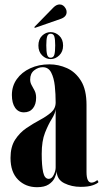

<svg xmlns="http://www.w3.org/2000/svg" viewBox="-20 -808 456 840"><path d="M142 11Q92 11 59 -22Q26 -55 26 -117Q26 -165.5 46 -196.5Q66 -227.5 95.5 -247.5Q125 -267.5 154.5 -283.2Q184 -299 203.8 -316.2Q223.5 -333.5 223.5 -360Q223.5 -396.5 219.8 -431.8Q216 -467 204 -490.5Q192 -514 167 -514Q147 -514 129.5 -500.2Q112 -486.5 112 -460Q112 -446.5 118.5 -435.2Q125 -424 131.5 -411.2Q138 -398.5 138 -380Q138 -351.5 124 -334Q110 -316.5 84.5 -316.5Q60 -316.5 46 -336.8Q32 -357 32 -392.5Q32 -431.5 53.5 -461.8Q75 -492 112.2 -509.2Q149.5 -526.5 196 -526.5Q236 -526.5 273.2 -509.8Q310.5 -493 334.5 -454.2Q358.5 -415.5 358.5 -349V-55.5Q358.5 -9 380.5 -9Q387 -9 394.5 -12.8Q402 -16.5 405.5 -20.5L411 -11.5Q406.5 -5 386.8 2.2Q367 9.5 333 9.5Q293.5 9.5 261.2 -6.5Q229 -22.5 228 -59Q226.5 -45.5 218.8 -29.2Q211 -13 192.8 -1Q174.5 11 142 11ZM193.5 -25.5Q206.5 -25.5 215 -42.8Q223.5 -60 223.5 -75V-331Q222 -312.5 206.8 -288.2Q191.5 -264 177 -227.5Q162.5 -191 162.5 -135Q162.5 -83.5 168.8 -54.5Q175 -25.5 193.5 -25.5ZM201.5 -549.5Q180.5 -549.5 164.2 -565.8Q148 -582 148 -608.5Q148 -636 164.2 -651.8Q180.5 -667.5 201.5 -667.5Q222.5 -667.5 239.2 -651.8Q256 -636 256 -608.5Q256 -582 239.2 -565.8Q222.5 -549.5 201.5 -549.5ZM201.5 -555.5Q214 -555.5 217.8 -568.8Q221.5 -582 221.5 -609.5Q221.5 -635.5 217.8 -648Q214 -660.5 201.5 -660.5Q190 -660.5 186.2 -648Q182.5 -635.5 182.5 -609.5Q182.5 -582 186.2 -568.8Q190 -555.5 201.5 -555.5ZM132.5 -686 130 -689.5 214 -775.5Q227 -788.5 241 -788.5Q257.5 -788.5 267.5 -770.5Q271.5 -763.5 271.5 -755.5Q271.5 -734 244.5 -725Z"/></svg>

Font: Imbue 100pt ExtraBold
Style: Regular
Weight: 800
Designer: Tyler Finck
Foundry: Etcetera Type Company
Version: Version 1.102; ttfautohint (v1.8.3)